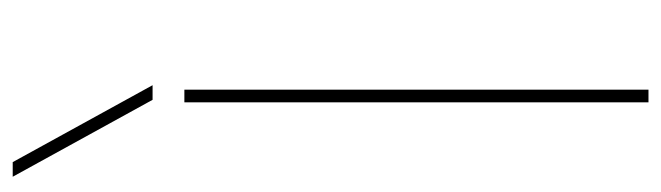

<svg xmlns="http://www.w3.org/2000/svg" viewBox="-389 -651 1040 302"><g transform="rotate(-90 131.0 -500.0)"><path d="M121 0V-730H141V0ZM125 -780 4 -1000H27L148 -780Z"/></g></svg>

Font: M PLUS 1 Thin Thin
Style: Regular
Weight: 250
Version: Version 1.001